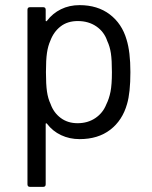

<svg xmlns="http://www.w3.org/2000/svg" viewBox="-20 -534 592 748"><path d="M473 -380Q488 -332 488 -253Q488 -173 475 -129Q457 -65 409.5 -28.5Q362 8 290 8Q251 8 218 -7.5Q185 -23 163 -52Q161 -54 160 -54Q160 -54 159 -53.5Q158 -53 158 -51V184Q158 194 148 194H97Q87 194 87 184V-496Q87 -506 97 -506H148Q158 -506 158 -496V-454Q158 -452 159 -451.5Q160 -451 160 -451Q161 -451 163 -453Q185 -482 217.5 -498Q250 -514 290 -514Q360 -514 407.5 -478Q455 -442 473 -380ZM394 -127Q405 -149 410.5 -176.5Q416 -204 416 -253Q416 -300 412 -326.5Q408 -353 398 -374Q386 -410 355.5 -431Q325 -452 283 -452Q243 -452 216 -431Q189 -410 176 -375Q167 -355 163 -328Q159 -301 159 -253Q159 -205 163 -177.5Q167 -150 177 -129Q189 -95 216.5 -74.5Q244 -54 282 -54Q322 -54 351.5 -74Q381 -94 394 -127Z"/></svg>

Font: LinhAnh
Style: Regular
Weight: 400
Designer: Jeremy Tribby
Foundry: Tribby Type
Version: Version 1.408